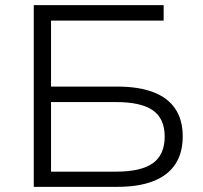

<svg xmlns="http://www.w3.org/2000/svg" viewBox="-20 -725 789 745"><path d="M111 0V-705H615V-645H178V-389H436Q518 -389 574.5 -367.5Q631 -346 660 -303Q689 -260 689 -196Q689 -131 660 -87.5Q631 -44 574.5 -22Q518 0 436 0ZM178 -59H430Q528 -59 573.5 -92Q619 -125 619 -195Q619 -265 573 -297Q527 -329 430 -329H178Z"/></svg>

Font: Nunito Sans 10pt SemiExpanded Light
Style: Regular
Weight: 300
Width: 6
Designer: Vernon Adams
Foundry: Vernon Adams
Version: Version 3.101;gftools[0.9.27]